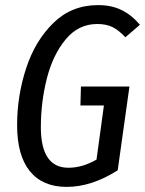

<svg xmlns="http://www.w3.org/2000/svg" viewBox="-20 -720 568 752"><path d="M528 -623 471 -574Q445 -602 420.5 -614Q396 -626 361 -626Q287 -626 237 -565.5Q187 -505 163.5 -412.5Q140 -320 140 -222Q140 -63 248 -63Q303 -63 358 -95L387 -307H295L297 -381H487L441 -53Q339 12 241 12Q147 12 97 -49.5Q47 -111 47 -230Q47 -345 82.5 -453Q118 -561 189.5 -630.5Q261 -700 364 -700Q417 -700 456.5 -680.5Q496 -661 528 -623Z"/></svg>

Font: Fira Sans Extra Condensed
Style: Italic
Weight: 400
Width: 3
Italic angle: -8°
Designer: Carrois Corporate & Edenspiekermann AG
Foundry: Carrois Corporate GbR & Edenspiekermann AG
Version: Version 4.203